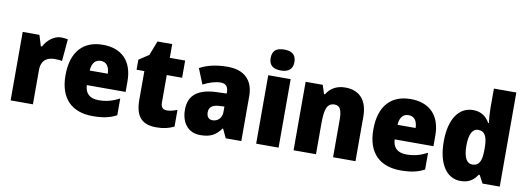

<svg xmlns="http://www.w3.org/2000/svg" viewBox="-60 -1147 4192 1527"><g transform="rotate(10 2035.5 -383.0)"><path d="M371 -563C311 -563 258 -516 232 -465H223L196 -553H61V0H241V-274C241 -364 296 -385 350 -385C379 -385 396 -383 409 -379L425 -557C410 -560 389 -563 371 -563Z M708 -563C553 -563 456 -467 456 -273C456 -81 560 10 725 10C809 10 865 -3 917 -31V-166C859 -136 810 -123 748 -123C675 -123 639 -161 637 -225H950V-310C950 -476 858 -563 708 -563ZM714 -434C759 -434 784 -400 785 -343H639C643 -408 673 -434 714 -434Z M1297 -137C1266 -137 1249 -155 1249 -191V-414H1373V-553H1249V-664H1130L1085 -548L1005 -495V-414H1068V-182C1068 -39 1130 10 1239 10C1301 10 1341 -2 1381 -21V-156C1351 -145 1325 -137 1297 -137Z M1717 -563C1626 -563 1551 -546 1491 -513L1541 -389C1593 -415 1642 -430 1682 -430C1721 -430 1744 -410 1744 -362V-352L1659 -349C1516 -343 1439 -287 1439 -169C1439 -59 1498 10 1593 10C1677 10 1718 -15 1761 -73H1764L1798 0H1924V-363C1924 -494 1846 -563 1717 -563ZM1706 -245 1744 -247V-202C1744 -155 1711 -123 1670 -123C1640 -123 1621 -141 1621 -179C1621 -220 1645 -242 1706 -245Z M2135 -776C2077 -776 2039 -755 2039 -691C2039 -629 2078 -607 2135 -607C2190 -607 2231 -629 2231 -691C2231 -755 2191 -776 2135 -776ZM2225 -553H2044V0H2225Z M2667 -563C2596 -563 2546 -534 2515 -482H2507L2484 -553H2346V0H2527V-246C2527 -362 2543 -415 2605 -415C2650 -415 2665 -377 2665 -304V0H2846V-360C2846 -497 2775 -563 2667 -563Z M3194 -563C3039 -563 2942 -467 2942 -273C2942 -81 3046 10 3211 10C3295 10 3351 -3 3403 -31V-166C3345 -136 3296 -123 3234 -123C3161 -123 3125 -161 3123 -225H3436V-310C3436 -476 3344 -563 3194 -563ZM3200 -434C3245 -434 3270 -400 3271 -343H3125C3129 -408 3159 -434 3200 -434Z M3695 10C3763 10 3800 -19 3830 -64H3838L3872 0H4011V-760H3830V-603C3830 -566 3834 -518 3838 -482H3833C3804 -532 3763 -563 3698 -563C3585 -563 3510 -461 3510 -277C3510 -93 3584 10 3695 10ZM3764 -135C3721 -135 3693 -179 3693 -276C3693 -370 3721 -415 3763 -415C3821 -415 3840 -370 3840 -282V-261C3839 -174 3819 -135 3764 -135Z"/></g></svg>

Font: Noto Sans Khmer SemiCondensed Black
Style: Regular
Weight: 900
Width: 4
Designer: Danh Hong and the Monotype Design Team
Foundry: Monotype Imaging Inc.
Version: Version 2.004